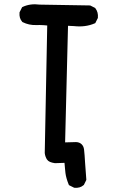

<svg xmlns="http://www.w3.org/2000/svg" viewBox="-20 -762 540 907"><path d="M328.6 124 309.1 114.3 305.7 112.3 304.2 108.9Q292 78.6 289.1 54.7Q288.1 44.4 286.9 32.5Q285.6 20.5 284.7 7.3L240.7 8.8H239.7H239.3Q225.6 6.8 216.3 2.9Q207 -1 201.7 -8.8Q197.8 -15.1 195.1 -22.5Q192.4 -29.8 191.4 -39.1V-39.6V-40L203.1 -641.6Q193.8 -642.6 185.3 -643.1Q176.8 -643.6 168 -643.8Q159.2 -644 150.9 -643.6Q133.8 -643.1 117.9 -646.5Q102.1 -649.9 87.4 -657.2L85.4 -658.2L84.5 -659.7Q69.8 -676.3 72.3 -702.1V-704.1L73.2 -705.6L83 -725.1L84.5 -728L87.4 -729.5Q123 -746.1 167 -740.2L403.3 -736.3H405.8L407.7 -735.4L427.2 -725.6L429.2 -724.6L430.7 -722.7Q444.8 -704.1 442.4 -678.7V-676.8L441.4 -675.3L431.6 -655.8L430.2 -652.8L426.8 -651.4Q405.3 -642.1 380.9 -638.9Q356.4 -635.7 330.1 -638.7L301.3 -640.1L287.6 -89.4L338.4 -90.8H338.9H339.4Q355 -90.3 365 -81.1Q375 -71.8 377 -56.2Q379.9 -31.2 381.8 4.9Q383.8 40.5 387.7 85V87.9L386.7 90.3L377 109.9L376 111.8L374.5 112.8Q357.9 127.4 332 125H330.1Z"/></svg>

Font: NaikaiFont
Style: Bold
Weight: 700
Version: Version 1.89